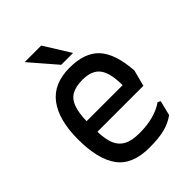

<svg xmlns="http://www.w3.org/2000/svg" viewBox="-232 -934 1066 1066"><g transform="rotate(-45 301.0 -401.0)"><path d="M60 -301Q60 -453 121 -534.5Q182 -616 308 -616Q427 -616 484.5 -553.5Q542 -491 552 -351L527 -255H166Q168 -193 183.5 -156.5Q199 -120 233 -102Q267 -84 327 -84Q388 -84 436.5 -97.5Q485 -111 518 -135L535 -127L513 -39Q476 -12 429 0Q382 12 308 12Q175 12 117.5 -66.5Q60 -145 60 -301ZM448 -339Q448 -435 416.5 -476.5Q385 -518 312 -518Q259 -518 227.5 -500.5Q196 -483 181.5 -444Q167 -405 165 -339ZM380 -660H287L154 -814H284Z"/></g></svg>

Font: Farro
Style: Regular
Weight: 400
Designer: Aceler Chua
Foundry: Grayscale Limited
Version: Version 1.101